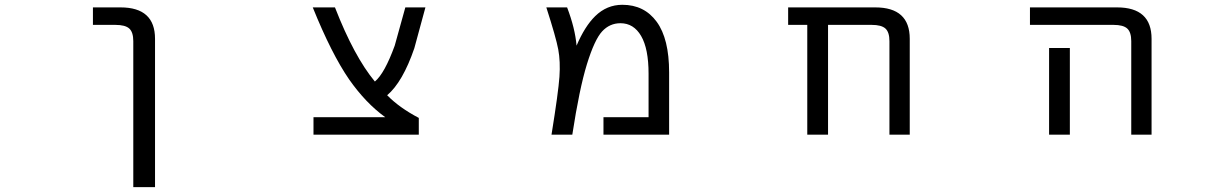

<svg xmlns="http://www.w3.org/2000/svg" viewBox="-20 -555 5040 794"><path d="M364.3 -452.1V-524.4H478.5Q621.1 -524.4 621.1 -394.5V218.8H531.2V-384.8Q531.2 -421.9 514.6 -437Q498 -452.1 457 -452.1Z M1573.2 -70.3Q1492.2 -128.9 1423.8 -226.6Q1350.6 -333 1273.4 -524.4H1365.2Q1444.3 -321.3 1530.3 -217.8Q1570.3 -251 1612.3 -366.2L1656.2 -524.4H1739.3L1693.4 -355.5Q1645.5 -215.8 1581.1 -161.1Q1631.8 -109.4 1711.9 -67.4V2H1276.4V-70.3Z M2475.6 2V-70.3H2662.1V-250Q2662.1 -353.5 2631.3 -406.2Q2600.6 -459 2545.9 -459Q2501 -459 2469.7 -424.8Q2438.5 -390.6 2407.2 -289.6Q2376 -188.5 2346.7 2H2260.7Q2289.1 -173.8 2293.5 -237.3Q2297.9 -300.8 2288.6 -350.6Q2279.3 -400.4 2239.3 -524.4H2325.2Q2358.4 -437.5 2364.3 -366.2Q2398.4 -446.3 2441.4 -488.3Q2489.3 -535.2 2553.7 -535.2Q2644.5 -535.2 2695.8 -464.8Q2747.1 -394.5 2747.1 -255.9V2Z M3658.2 -384.8Q3658.2 -421.9 3641.6 -437Q3625 -452.1 3585 -452.1H3404.3V2H3318.4V-452.1H3239.3V-524.4H3599.6Q3742.2 -524.4 3742.2 -394.5V2H3658.2Z M4239.3 -452.1V-524.4H4599.6Q4742.2 -524.4 4742.2 -394.5V2H4658.2V-384.8Q4658.2 -421.9 4641.6 -437Q4625 -452.1 4585 -452.1ZM4404.3 -356.4V-77.1V2H4318.4V-77.1V-356.4Z"/></svg>

Font: Gen Shin Gothic Monospace Regular
Style: Regular
Weight: 400
Designer: [Source Han Sans]
Ryoko NISHIZUKA  (kana & ideographs); Paul D. Hunt (Latin, Greek & Cyrillic); Wenlong ZHANG  (bopomofo
Version: Version 1.002.20150607